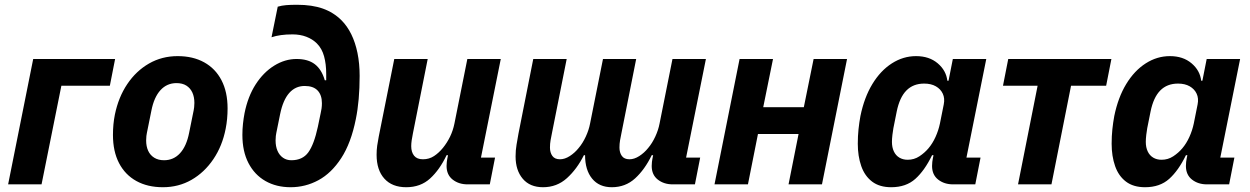

<svg xmlns="http://www.w3.org/2000/svg" viewBox="-20 -772 5235 804"><path d="M14 0 119 -525H462L440 -413H237L154 0Z M662 12Q598 12 551 -14Q504 -40 478.5 -89Q453 -138 453 -207Q453 -230 455 -251Q457 -272 461 -292Q476 -365 513 -420Q550 -475 604 -506Q658 -537 724 -537Q788 -537 835 -511Q882 -485 907.5 -436Q933 -387 933 -318Q933 -296 931 -274.5Q929 -253 925 -233Q911 -161 873.5 -105.5Q836 -50 782 -19Q728 12 662 12ZM667 -101Q707 -101 734 -130.5Q761 -160 772 -216L791 -310Q792 -315 793 -323Q794 -331 794 -341Q794 -366 785.5 -384.5Q777 -403 760.5 -413.5Q744 -424 719 -424Q679 -424 652 -394.5Q625 -365 614 -309L595 -215Q594 -211 593 -202.5Q592 -194 592 -184Q592 -159 600.5 -140.5Q609 -122 626 -111.5Q643 -101 667 -101Z M1197 12Q1137 12 1091.5 -14Q1046 -40 1020.5 -89Q995 -138 995 -207Q995 -231 997.5 -254Q1000 -277 1004 -298Q1018 -368 1050.5 -418.5Q1083 -469 1128 -497Q1173 -525 1222 -525Q1270 -525 1298.5 -503Q1327 -481 1340 -436H1346V-462Q1346 -504 1337 -536.5Q1328 -569 1307 -590Q1289 -608 1263 -618Q1237 -628 1205 -628Q1178 -628 1156.5 -625Q1135 -622 1117 -616L1143 -744Q1160 -749 1178.5 -750.5Q1197 -752 1224 -752Q1287 -752 1332 -736Q1377 -720 1410 -687Q1434 -663 1451 -628.5Q1468 -594 1477 -550Q1486 -506 1486 -454Q1486 -403 1482 -357.5Q1478 -312 1470 -273Q1450 -173 1409 -110Q1368 -47 1313.5 -17.5Q1259 12 1197 12ZM1200 -101Q1247 -101 1271 -134Q1295 -167 1311 -241L1323 -299Q1325 -307 1326.5 -317.5Q1328 -328 1328 -340Q1328 -374 1310 -393Q1292 -412 1256 -412Q1217 -412 1191 -382.5Q1165 -353 1153 -294L1137 -215Q1136 -211 1135 -202.5Q1134 -194 1134 -184Q1134 -159 1142 -140.5Q1150 -122 1165 -111.5Q1180 -101 1200 -101Z M1631 -525H1771L1709 -213Q1706 -199 1704 -185Q1702 -171 1702 -160Q1702 -135 1714 -120Q1726 -105 1751 -105Q1777 -105 1797.5 -118.5Q1818 -132 1835 -153Q1852 -174 1864.5 -199.5Q1877 -225 1883 -255L1937 -525H2077L1994 -112H2053L2031 0H1938Q1901 0 1875.5 -20Q1850 -40 1850 -77Q1850 -85 1851 -94Q1852 -103 1853 -107L1856 -122H1850Q1821 -61 1781 -24.5Q1741 12 1681 12Q1622 12 1589.5 -24Q1557 -60 1557 -124Q1557 -144 1559.5 -162Q1562 -180 1566 -200Z M2254 12Q2199 12 2169 -23.5Q2139 -59 2139 -117Q2139 -143 2143 -166Q2147 -189 2151 -212L2213 -525H2353L2291 -213Q2288 -199 2285.5 -184.5Q2283 -170 2283 -154Q2283 -133 2293 -119Q2303 -105 2325 -105Q2345 -105 2366 -118.5Q2387 -132 2403 -152Q2420 -172 2433 -200Q2446 -228 2451 -255L2505 -525H2644L2582 -213Q2579 -199 2576.5 -184.5Q2574 -170 2574 -154Q2574 -133 2584 -119Q2594 -105 2616 -105Q2636 -105 2657 -118.5Q2678 -132 2694 -152Q2711 -172 2724 -200Q2737 -228 2742 -255L2796 -525H2936L2853 -112H2912L2890 0H2797Q2760 0 2734.5 -20Q2709 -40 2709 -77Q2709 -85 2710 -94Q2711 -103 2712 -107L2715 -122H2709Q2680 -62 2639.5 -25Q2599 12 2542 12Q2489 12 2459.5 -24Q2430 -60 2430 -122H2425Q2396 -64 2354 -26Q2312 12 2254 12Z M2972 0 3077 -525H3217L3176 -323H3346L3387 -525H3527L3422 0H3282L3324 -211H3154L3112 0Z M4064 0H3971Q3934 0 3908.5 -20Q3883 -40 3883 -77Q3883 -85 3884 -94Q3885 -103 3886 -107L3889 -122H3883Q3852 -58 3813 -23Q3774 12 3712 12Q3663 12 3632 -11.5Q3601 -35 3586.5 -76.5Q3572 -118 3572 -170Q3572 -202 3575 -230.5Q3578 -259 3583 -286Q3599 -364 3633 -420Q3667 -476 3714.5 -506.5Q3762 -537 3816 -537Q3871 -537 3906.5 -507Q3942 -477 3947 -434H3952L3970 -525H4110L4027 -112H4086ZM3781 -103Q3808 -103 3830 -117.5Q3852 -132 3868 -151Q3885 -171 3897.5 -198.5Q3910 -226 3916 -255L3932 -335Q3937 -360 3928 -379.5Q3919 -399 3899 -410.5Q3879 -422 3850 -422Q3804 -422 3775.5 -393Q3747 -364 3735 -305L3721 -235Q3719 -225 3717 -207.5Q3715 -190 3715 -178Q3715 -155 3723 -138Q3731 -121 3746 -112Q3761 -103 3781 -103Z M4243 0 4325 -413H4180L4202 -525H4634L4612 -413H4465L4383 0Z M5127 0H5034Q4997 0 4971.5 -20Q4946 -40 4946 -77Q4946 -85 4947 -94Q4948 -103 4949 -107L4952 -122H4946Q4915 -58 4876 -23Q4837 12 4775 12Q4726 12 4695 -11.5Q4664 -35 4649.5 -76.5Q4635 -118 4635 -170Q4635 -202 4638 -230.5Q4641 -259 4646 -286Q4662 -364 4696 -420Q4730 -476 4777.5 -506.5Q4825 -537 4879 -537Q4934 -537 4969.5 -507Q5005 -477 5010 -434H5015L5033 -525H5173L5090 -112H5149ZM4844 -103Q4871 -103 4893 -117.5Q4915 -132 4931 -151Q4948 -171 4960.5 -198.5Q4973 -226 4979 -255L4995 -335Q5000 -360 4991 -379.5Q4982 -399 4962 -410.5Q4942 -422 4913 -422Q4867 -422 4838.5 -393Q4810 -364 4798 -305L4784 -235Q4782 -225 4780 -207.5Q4778 -190 4778 -178Q4778 -155 4786 -138Q4794 -121 4809 -112Q4824 -103 4844 -103Z"/></svg>

Font: IBM Plex Sans
Style: Bold Italic
Weight: 700
Italic angle: -11.31°
Designer: Mike Abbink, Paul van der Laan, Pieter van Rosmalen
Foundry: Bold Monday
Version: Version 3.201